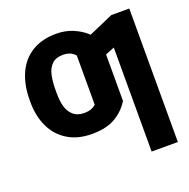

<svg xmlns="http://www.w3.org/2000/svg" viewBox="-130 -662 972 986"><g transform="rotate(-20 356.0 -169.0)"><path d="M341.1 -127V-297.4H484.1V-95.2Q453.8 -46.7 405 -18.5Q356.3 9.8 277.8 9.8Q199.9 9.8 145.1 -24.3Q90.3 -58.3 62.8 -117.5Q35.3 -176.6 35.3 -250.4V-263.3Q35.3 -344.3 62.6 -406.4Q89.9 -468.5 144.9 -502.8Q199.9 -537.1 279.5 -537.1Q328.3 -537.1 369.3 -520Q410.2 -502.9 439.2 -476.5Q468.3 -450 484.1 -421.6V-267.5L341.1 -276.9V-395.5Q329.2 -409.5 313 -416.5Q296.8 -423.5 274.4 -423.5Q236 -423.5 214.7 -402.9Q193.3 -382.2 185.6 -347.6Q177.8 -313 177.8 -263.3V-250.4Q177.8 -204.7 187 -173.8Q196.2 -143 218.2 -124Q240.1 -105 277.3 -105Q298.3 -105 313.8 -110.6Q329.3 -116.1 341.1 -127ZM676.8 199.2H533.5V-369.2L420.6 -323.6V-461.3L578.4 -530.3H676.8Z"/></g></svg>

Font: WEMIX Pretendard Variable
Style: Regular
Weight: 400
Designer: Base glyphs from Inter by Rasmus Andersson; Hangeul glyphs from Noto Sans CJK(Source Han Sans) by Jang Soo-young and Kan
Foundry: Kil Hyung-jin
Version: Version 1.000;Glyphs 3.2 (3208)